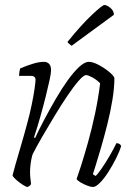

<svg xmlns="http://www.w3.org/2000/svg" viewBox="-20 -747 534 767"><path d="M90 0Q85 0 71.5 -8.5Q58 -17 45.5 -28Q33 -39 30 -46Q33 -59 42 -90.5Q51 -122 64 -166Q77 -210 90 -259Q99 -292 106.5 -328Q114 -364 118 -392Q122 -420 122 -428Q122 -444 103 -444H56Q56 -450 57.5 -459.5Q59 -469 61 -474Q90 -486 113.5 -493Q137 -500 156 -500Q168 -500 176 -492Q184 -484 184 -466Q184 -455 178 -427Q172 -399 162.5 -361Q153 -323 141 -280.5Q129 -238 116 -199L120 -195Q136 -230 157.5 -270.5Q179 -311 202.5 -351.5Q226 -392 250 -425.5Q274 -459 296 -479.5Q318 -500 335 -500Q351 -500 374.5 -487.5Q398 -475 416.5 -459.5Q435 -444 437 -435Q437 -396 429 -347.5Q421 -299 408.5 -249.5Q396 -200 383.5 -157Q371 -114 362 -85.5Q353 -57 351 -51L362 -44Q371 -52 386.5 -74.5Q402 -97 418 -124.5Q434 -152 445 -175Q459 -175 464 -164Q458 -143 444 -115Q430 -87 413.5 -61Q397 -35 380 -17.5Q363 0 351 0Q343 0 328.5 -5.5Q314 -11 301.5 -18.5Q289 -26 286 -32Q291 -45 303.5 -84Q316 -123 331.5 -178Q347 -233 360 -294.5Q373 -356 380 -414Q367 -428 349.5 -437.5Q332 -447 324 -447Q314 -447 294 -424Q274 -401 249 -364Q224 -327 198 -284Q172 -241 148.5 -200.5Q125 -160 110 -130Q105 -113 102.5 -94.5Q100 -76 100 -58Q100 -46 101.5 -34.5Q103 -23 104 -12Q103 -9 100 -6Q97 -3 90 0ZM266 -564Q261 -568 255 -573Q249 -578 250 -580Q304 -647 346.5 -687Q389 -727 397 -727Q407 -727 421 -715.5Q435 -704 435 -688Z"/></svg>

Font: Texturina 72pt 72pt Thin
Style: Italic
Weight: 100
Italic angle: -11°
Designer: Guillermo Torres Carreño
Foundry: Omnibus-Type
Version: Version 1.002; ttfautohint (v1.8.3)